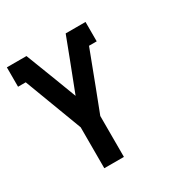

<svg xmlns="http://www.w3.org/2000/svg" viewBox="-130 -951 740 762"><g transform="rotate(-30 240.0 -570.0)"><path d="M179.7 -605.5Q150.4 -683.6 89.8 -839.8Q59.6 -839.8 0 -839.8Q0 -825.2 0 -802.7Q0 -781.2 0 -751Q11.7 -751 35.2 -751Q68.4 -663.1 134.8 -487.3Q134.8 -487.3 134.8 -487.3Q134.8 -424.8 134.8 -299.8Q165 -299.8 224.6 -299.8Q224.6 -362.3 224.6 -487.3Q224.6 -487.3 224.6 -487.3Q258.8 -575.2 325.2 -751Q336.9 -751 360.4 -751Q360.4 -780.3 360.4 -839.8Q330.1 -839.8 269.5 -839.8Q240.2 -761.7 179.7 -605.5Z"/></g></svg>

Font: Reach
Style: Fill
Weight: 400
Designer: Billy Harris
Version: Version 1.0